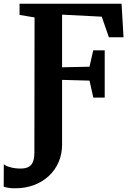

<svg xmlns="http://www.w3.org/2000/svg" viewBox="-67 -763 710 1036"><path d="M15 253Q-11 253 -25.8 249.8Q-40.5 246.5 -47 244.5L-46.5 123.5Q-33.5 134 -8.8 140.2Q16 146.5 44 146.5Q71 146.5 87.5 137.5Q104 128.5 111.2 109.2Q118.5 90 118.5 59L119.5 -669L38.5 -682.5V-743H589L599.5 -562H520.5L482 -673L268 -684V-400L416 -403L436 -491.5H498V-236.5H436.5L416 -328L268 -332V16.5Q268 68.5 249.2 111.8Q230.5 155 196.2 186.8Q162 218.5 115.8 235.8Q69.5 253 15 253Z"/></svg>

Font: Merriweather 24pt
Style: Bold
Weight: 700
Designer: Eben Sorkin
Foundry: Eben Sorkin
Version: Version 2.100